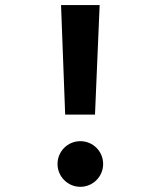

<svg xmlns="http://www.w3.org/2000/svg" viewBox="-20 -718 626 748"><path d="M233.9 -271.5H350.1L368.2 -698.2H217.8ZM293 9.8C342.3 9.8 381.8 -30.3 381.8 -79.1C381.8 -128.4 342.3 -168 293 -168C243.7 -168 204.1 -128.4 204.1 -79.1C204.1 -30.3 243.7 9.8 293 9.8Z"/></svg>

Font: CaskaydiaCove Nerd Font
Style: Bold
Weight: 700
Designer: Aaron Bell
Foundry: Saja Typeworks
Version: Version 2111.1;Nerd Fonts 2.3.0